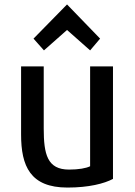

<svg xmlns="http://www.w3.org/2000/svg" viewBox="-20 -831 610 865"><path d="M282 -696 178 -604 131 -657 282 -811 431 -657 386 -604ZM489 -25C450 -4 380 14 284 14C116 14 75 -83 75 -225V-532H177V-252C177 -136 193 -67 291 -67C334 -67 368 -73 386 -82V-532H489Z"/></svg>

Font: Repo Medium
Style: Regular
Weight: 500
Designer: Stefan Peev
Foundry: Context Ltd
Version: Version 1.502